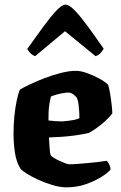

<svg xmlns="http://www.w3.org/2000/svg" viewBox="-20 -804 521 824"><path d="M265 0Q238 0 206 -9.5Q174 -19 144.5 -32.5Q115 -46 94 -59.5Q73 -73 68 -80Q51 -106 44.5 -146.5Q38 -187 38 -230Q38 -267 41.5 -303.5Q45 -340 51.5 -371Q58 -402 65 -419Q79 -428 107.5 -441.5Q136 -455 171 -468.5Q206 -482 241.5 -491Q277 -500 306 -500Q327 -500 354.5 -490Q382 -480 407.5 -466Q433 -452 444 -440Q449 -425 453 -400Q457 -375 459.5 -351.5Q462 -328 462 -317Q448 -299 429.5 -282.5Q411 -266 392.5 -253Q374 -240 360 -233Q333 -227 304 -223Q275 -219 246 -217Q217 -215 190 -214Q192 -180 193.5 -160.5Q195 -141 199 -136Q202 -132 212 -126Q222 -120 235 -114Q248 -108 259.5 -103.5Q271 -99 277 -99Q292 -99 312 -100.5Q332 -102 354.5 -104Q377 -106 398.5 -108.5Q420 -111 438 -114Q443 -109 448 -100Q453 -91 455 -77Q444 -63 415.5 -45Q387 -27 348.5 -13.5Q310 0 265 0ZM247 -283Q260 -284 273 -285.5Q286 -287 298.5 -289.5Q311 -292 321 -297Q321 -308 320 -324Q319 -340 317 -356.5Q315 -373 310 -384Q304 -392 297 -397.5Q290 -403 283.5 -405Q277 -407 273 -407Q266 -407 251.5 -404.5Q237 -402 222.5 -398Q208 -394 199 -390Q195 -377 192 -358Q189 -339 188.5 -320.5Q188 -302 188 -287Q203 -285 218 -284Q233 -283 247 -283ZM131 -563Q119 -567 110.5 -576Q102 -585 97 -594Q134 -646 165.5 -689Q197 -732 221.5 -758Q246 -784 261 -784Q277 -784 301.5 -758.5Q326 -733 357.5 -690Q389 -647 425 -595Q421 -588 412.5 -577.5Q404 -567 390 -563L259 -670Z"/></svg>

Font: Texturina 12pt ExtraBold
Style: Regular
Weight: 800
Designer: Guillermo Torres Carreño
Foundry: Omnibus-Type
Version: Version 1.002